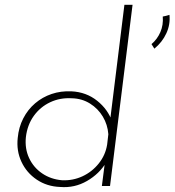

<svg xmlns="http://www.w3.org/2000/svg" viewBox="-20 -776 728 801"><path d="M231 4Q176 2 133.5 -26.5Q91 -55 69.5 -101Q48 -147 54 -201Q58 -245 77 -282Q96 -319 126.5 -345Q157 -371 195.5 -384Q234 -397 278 -395Q340 -392 385.5 -355.5Q431 -319 448 -268L437 -255L499 -756H533L439 0H405L420 -117L424 -100Q395 -51 343 -21Q291 9 231 4ZM239 -24Q284 -22 324 -40.5Q364 -59 392 -94Q420 -129 427 -173L432 -216Q429 -256 409 -289.5Q389 -323 355.5 -344Q322 -365 280 -366Q231 -369 189.5 -349.5Q148 -330 121 -292.5Q94 -255 88 -204Q83 -156 101.5 -116.5Q120 -77 156 -52.5Q192 -28 239 -24ZM624 -573Q621 -578 618 -582.5Q615 -587 612 -592Q636 -612 649 -642Q662 -672 659 -707Q665 -708 673 -710Q681 -712 687 -714Q691 -674 674 -637Q657 -600 624 -573Z"/></svg>

Font: Josefin Sans ExtraLight
Style: Italic
Weight: 250
Italic angle: -7°
Designer: Santiago Orozco
Foundry: Typemade
Version: Version 2.000